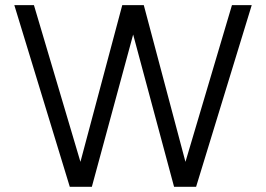

<svg xmlns="http://www.w3.org/2000/svg" viewBox="-20 -720 1025 740"><path d="M334 0H249L35.2 -700.2H110.8L290 -96.2L451.2 -700.2H534.2L694.8 -96.2L874 -700.2H950.2L735.8 0H650.9L493.2 -586.9Z"/></svg>

Font: LT Superior
Style: Regular
Weight: 400
Designer: Daniel Lyons
Foundry: LyonsType
Version: Version 1.000